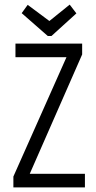

<svg xmlns="http://www.w3.org/2000/svg" viewBox="-20 -812 415 832"><path d="M282 -792 194 -721 100 -791 74 -755 187 -656H203L311 -754ZM38 0H348V-59H109L336 -576V-623H47V-564H268L38 -47Z"/></svg>

Font: Inconsolata Condensed Thin
Style: Regular
Weight: 100
Width: 3
Monospace: yes
Designer: Raph Levien, Cyreal, Brenton Simpson
Foundry: Raph Levien, Cyreal, Google
Version: Version 3.100